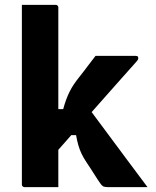

<svg xmlns="http://www.w3.org/2000/svg" viewBox="-20 -770 640 790"><path d="M220 0Q195 0 173 0Q151 0 128.5 0Q106 0 81 0Q78 0 75.5 -1.5Q73 -3 71.5 -5Q70 -7 70 -11Q70 -91 70 -171Q70 -251 70 -331.5Q70 -412 70 -492Q70 -572 70 -652Q70 -679 70 -704Q70 -729 70 -750Q98 -750 121 -750Q144 -750 165.5 -750Q187 -750 209 -750Q213 -750 215 -748.5Q217 -747 218.5 -745Q220 -743 220 -739Q220 -647 220 -554.5Q220 -462 220 -369.5Q220 -277 220 -184.5Q220 -92 220 0ZM424 0Q411 0 405 -3Q399 -6 393 -15Q389 -20 383 -29.5Q377 -39 369.5 -50.5Q362 -62 353.5 -75.5Q345 -89 336 -102Q324 -120 316 -136.5Q308 -153 302.5 -172Q297 -191 293 -214H250L342 -329Q384 -273 424.5 -218Q465 -163 505.5 -109Q546 -55 587 0Q563 0 540.5 0Q518 0 490.5 0Q463 0 424 0ZM200 -321H240Q246 -343 252.5 -360.5Q259 -378 266.5 -393Q274 -408 283 -421.5Q292 -435 303 -449Q315 -464 325 -477Q335 -490 346.5 -505.5Q358 -521 373 -540H539Q542 -540 544.5 -539Q547 -538 548 -536Q549 -534 549 -531Q549 -528 548 -525.5Q547 -523 541 -516Q510 -481 480 -447.5Q450 -414 421 -381Q392 -348 364 -316.5Q336 -285 308 -253.5Q280 -222 253.5 -191.5Q227 -161 200 -131Z"/></svg>

Font: Recursive ExtraBold
Style: Regular
Weight: 800
Version: Version 1.085